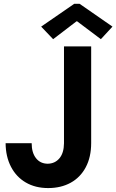

<svg xmlns="http://www.w3.org/2000/svg" viewBox="-20 -958 598 986"><path d="M8.8 -222.7H142.6Q142.6 -174.3 164.6 -146Q186.5 -117.7 224.6 -117.2Q262.2 -117.7 285.2 -145Q308.1 -172.4 308.6 -221.7V-719.7H448.2V-223.6Q448.2 -151.4 420.4 -99.1Q392.6 -46.9 342.8 -19.5Q293 7.8 227.5 7.8Q161.6 7.8 112.5 -20.8Q63.5 -49.3 36.4 -101.6Q9.3 -153.8 8.8 -222.7ZM191.4 -821.3 361.3 -938.5H388.7L557.6 -821.3L498 -756.8L376 -848.6H373L252.9 -756.8Z"/></svg>

Font: Reddit Sans Strawberry
Style: Bold
Weight: 700
Designer: Stephen Hutchings
Foundry: Reddit
Version: Version 1.013